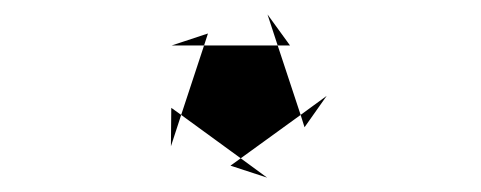

<svg xmlns="http://www.w3.org/2000/svg" viewBox="-20 -522 667 266"><path d="M381.8 -459H364.7L350.6 -502ZM268.1 -475.6 262.7 -459H364.7L396.5 -362.8L313.5 -302.7L350.1 -275.9L299.3 -292.5L313.5 -302.7L231 -362.8L262.7 -459H217.8ZM432.6 -389.2 401.9 -345.7 396.5 -362.8ZM217.3 -372.6 231 -362.8 216.8 -319.3Z"/></svg>

Font: Vazirmatn FD ExtraLight
Style: Regular
Weight: 200
Designer: Saber Rastikerdar
Foundry: Saber Rastikerdar
Version: Version 33.003